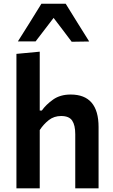

<svg xmlns="http://www.w3.org/2000/svg" viewBox="-20 -1026 616 1046"><path d="M69.5 0V-732.5L196.5 -744.5V-424H208Q230.5 -456 269.2 -483.5Q308 -511 365 -511Q517 -511 517 -334V0H390V-295Q390 -344 373.2 -369Q356.5 -394 313 -394Q274.5 -394 246 -371.8Q217.5 -349.5 196.5 -317.5V0ZM370.5 -798.5Q346 -831 321.5 -863.5Q297 -896 272 -928.5Q247 -896 223 -864.5Q198.5 -832.5 174 -800.5H77.5Q109.5 -851 141.5 -902.2Q173.5 -953.5 205.5 -1005.5H338Q370 -953.5 402 -902.2Q434 -851 466 -800Z"/></svg>

Font: Heraclito SemiBold
Style: Regular
Weight: 600
Designer: Kostas Bartsokas (font) & Cristiano Sobral (main changes)
Foundry: Kostas Bartsokas (font) & Cristiano Sobral (main changes)
Version: Version 1.00;July 8, 2020;FontCreator 13.0.0.2655 64-bit